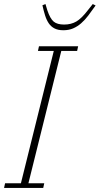

<svg xmlns="http://www.w3.org/2000/svg" viewBox="-27 -926 491 946"><path d="M-2 -23H76L238 -675H160L165 -698H358L353 -675H275L113 -23H191L186 0H-7ZM285 -777Q259 -777 241.5 -786Q224 -795 213 -811.5Q202 -828 195 -850.5Q188 -873 182 -900L197 -906L206 -876Q220 -834 237.5 -819.5Q255 -805 289 -805Q323 -805 349 -820Q375 -835 407 -877L430 -906L444 -899Q425 -872 408 -849.5Q391 -827 372.5 -811Q354 -795 333 -786Q312 -777 285 -777Z"/></svg>

Font: IBM Plex Serif ExtLt
Style: Italic
Weight: 200
Italic angle: -14°
Designer: Mike Abbink, Paul van der Laan, Pieter van Rosmalen
Foundry: Bold Monday
Version: Version 3.001